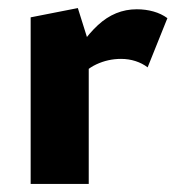

<svg xmlns="http://www.w3.org/2000/svg" viewBox="-20 -456 436 476"><path d="M56 0V-413L173 -436L200 -350V0ZM171 -255 147 -286Q180 -354 222.5 -393.5Q265 -433 319 -433Q341 -433 360.5 -427.5Q380 -422 395 -411L346 -289Q333 -299 316 -304.5Q299 -310 280 -310Q248 -310 219 -296.5Q190 -283 171 -255Z"/></svg>

Font: Ysabeau ExtraBold
Style: Regular
Weight: 800
Designer: Christian Thalmann (Catharsis Fonts)
Version: Version 2.002